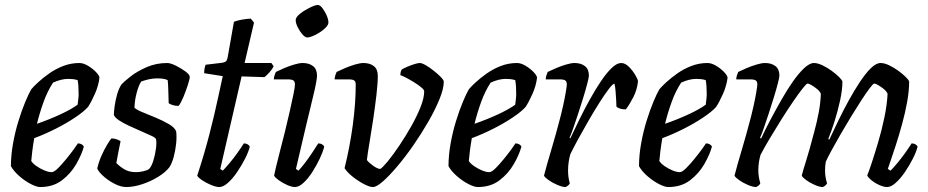

<svg xmlns="http://www.w3.org/2000/svg" viewBox="-20 -754 3743 774"><path d="M142 0Q128 0 104.5 -12Q81 -24 58.5 -43.5Q36 -63 24 -84Q24 -128 32.5 -175.5Q41 -223 54.5 -266.5Q68 -310 82 -343.5Q96 -377 106 -394Q115 -405 134 -422.5Q153 -440 178.5 -458Q204 -476 235 -488Q266 -500 300 -500Q316 -500 334.5 -489Q353 -478 366.5 -464Q380 -450 381 -441Q377 -408 362.5 -375.5Q348 -343 335 -323Q318 -304 283 -280.5Q248 -257 204.5 -235Q161 -213 118 -197Q113 -168 110 -143.5Q107 -119 106 -105Q112 -95 127 -84.5Q142 -74 159 -67Q176 -60 188 -60Q198 -60 214 -76Q230 -92 247.5 -113.5Q265 -135 278 -153Q291 -171 294 -176Q303 -176 309.5 -172Q316 -168 318 -163Q309 -130 287 -92Q265 -54 229.5 -27Q194 0 142 0ZM129 -255Q178 -272 222.5 -292.5Q267 -313 293 -332Q294 -340 295.5 -353Q297 -366 297 -375Q297 -410 293 -431Q283 -434 274 -435Q265 -436 255 -436Q227 -436 194 -421Q172 -388 156 -344Q140 -300 129 -255Z M489 0Q467 0 441 -13.5Q415 -27 395.5 -45Q376 -63 372 -75Q378 -101 389 -126Q400 -151 411.5 -170Q423 -189 429 -196Q440 -196 450 -192.5Q460 -189 466 -185Q463 -170 458 -145Q453 -120 449 -97Q461 -84 480.5 -72Q500 -60 528 -60Q540 -60 555 -63Q570 -66 580 -72Q590 -81 597.5 -104.5Q605 -128 608.5 -153.5Q612 -179 609 -193Q607 -199 589.5 -207Q572 -215 548 -225.5Q524 -236 500 -247Q476 -258 459 -269.5Q442 -281 439 -291Q439 -302 442 -325Q445 -348 452 -373Q459 -398 470 -414Q480 -425 506 -445.5Q532 -466 570.5 -483Q609 -500 654 -500Q667 -500 688.5 -489.5Q710 -479 727.5 -466Q745 -453 745 -444Q745 -436 737.5 -412.5Q730 -389 720 -364.5Q710 -340 700 -327Q687 -327 676 -330.5Q665 -334 660 -338Q659 -360 658.5 -387Q658 -414 656 -431Q648 -435 637.5 -436.5Q627 -438 616 -438Q594 -438 574.5 -433Q555 -428 549 -425Q539 -410 531 -380Q523 -350 522 -320Q531 -311 556 -301Q581 -291 609.5 -279Q638 -267 661 -253.5Q684 -240 690 -225Q693 -203 690 -174.5Q687 -146 680 -120.5Q673 -95 663 -80Q647 -59 616.5 -40.5Q586 -22 552 -11Q518 0 489 0Z M864 0Q851 0 830.5 -8.5Q810 -17 794 -28Q778 -39 775 -46Q804 -134 824.5 -214Q845 -294 858 -355Q871 -416 878 -447L803 -459Q803 -470 805 -479.5Q807 -489 809 -493L876 -501Q887 -503 891.5 -507.5Q896 -512 898 -524L923 -666Q934 -671 953.5 -674.5Q973 -678 991 -679L1004 -663L966 -500H1074L1083 -487Q1077 -474 1065.5 -461.5Q1054 -449 1046 -443L954 -446L868 -73L878 -66Q888 -76 904.5 -95.5Q921 -115 937 -137.5Q953 -160 963 -176Q972 -176 978.5 -172Q985 -168 987 -163Q982 -142 968 -114.5Q954 -87 936 -60.5Q918 -34 899 -17Q880 0 864 0Z M1169 0Q1156 0 1137 -8.5Q1118 -17 1103 -28Q1088 -39 1085 -46Q1086 -52 1092 -78Q1098 -104 1108 -142Q1118 -180 1128.5 -222.5Q1139 -265 1148 -305Q1157 -345 1163 -374Q1169 -403 1169 -414Q1169 -425 1163 -429.5Q1157 -434 1140 -434H1084Q1084 -442 1087 -451Q1090 -460 1092 -464Q1106 -471 1126 -479.5Q1146 -488 1166.5 -494Q1187 -500 1200 -500Q1226 -500 1242 -487.5Q1258 -475 1258 -449Q1258 -440 1254 -418.5Q1250 -397 1240 -356Q1230 -315 1213.5 -246Q1197 -177 1173 -73L1183 -66Q1193 -76 1208 -95.5Q1223 -115 1238 -137.5Q1253 -160 1263 -176Q1272 -176 1278.5 -172Q1285 -168 1287 -163Q1282 -142 1269 -114.5Q1256 -87 1239 -60.5Q1222 -34 1203.5 -17Q1185 0 1169 0ZM1218 -603Q1210 -603 1199 -615.5Q1188 -628 1180 -644.5Q1172 -661 1172 -673Q1172 -685 1190 -699Q1208 -713 1229.5 -723.5Q1251 -734 1261 -734Q1270 -734 1280 -721Q1290 -708 1297 -691.5Q1304 -675 1304 -663Q1304 -652 1287.5 -637.5Q1271 -623 1250.5 -613Q1230 -603 1218 -603Z M1483 0Q1470 0 1447 -12Q1424 -24 1402 -41.5Q1380 -59 1369 -76Q1390 -160 1402 -248.5Q1414 -337 1414 -414Q1414 -425 1408 -429.5Q1402 -434 1385 -434H1329Q1329 -442 1332 -451Q1335 -460 1337 -464Q1351 -471 1371 -479.5Q1391 -488 1411.5 -494Q1432 -500 1445 -500Q1471 -500 1487 -487.5Q1503 -475 1503 -449Q1503 -418 1497.5 -371Q1492 -324 1484.5 -273.5Q1477 -223 1469.5 -179Q1462 -135 1459 -109Q1466 -99 1484 -86Q1502 -73 1513 -73Q1523 -79 1543.5 -104Q1564 -129 1589 -166Q1614 -203 1637 -243.5Q1660 -284 1675 -321.5Q1690 -359 1690 -386Q1690 -392 1678 -402Q1666 -412 1649 -422.5Q1632 -433 1616.5 -441Q1601 -449 1594 -451Q1594 -466 1600 -474Q1608 -479 1622 -485Q1636 -491 1650.5 -495.5Q1665 -500 1672 -500Q1681 -500 1696.5 -491Q1712 -482 1729 -468.5Q1746 -455 1757.5 -443Q1769 -431 1769 -425Q1769 -397 1752 -355Q1735 -313 1707.5 -265Q1680 -217 1647.5 -170Q1615 -123 1582.5 -84.5Q1550 -46 1524 -23Q1498 0 1483 0Z M1906 0Q1892 0 1868.5 -12Q1845 -24 1822.5 -43.5Q1800 -63 1788 -84Q1788 -128 1796.5 -175.5Q1805 -223 1818.5 -266.5Q1832 -310 1846 -343.5Q1860 -377 1870 -394Q1879 -405 1898 -422.5Q1917 -440 1942.5 -458Q1968 -476 1999 -488Q2030 -500 2064 -500Q2080 -500 2098.5 -489Q2117 -478 2130.5 -464Q2144 -450 2145 -441Q2141 -408 2126.5 -375.5Q2112 -343 2099 -323Q2082 -304 2047 -280.5Q2012 -257 1968.5 -235Q1925 -213 1882 -197Q1877 -168 1874 -143.5Q1871 -119 1870 -105Q1876 -95 1891 -84.5Q1906 -74 1923 -67Q1940 -60 1952 -60Q1962 -60 1978 -76Q1994 -92 2011.5 -113.5Q2029 -135 2042 -153Q2055 -171 2058 -176Q2067 -176 2073.5 -172Q2080 -168 2082 -163Q2073 -130 2051 -92Q2029 -54 1993.5 -27Q1958 0 1906 0ZM1893 -255Q1942 -272 1986.5 -292.5Q2031 -313 2057 -332Q2058 -340 2059.5 -353Q2061 -366 2061 -375Q2061 -410 2057 -431Q2047 -434 2038 -435Q2029 -436 2019 -436Q1991 -436 1958 -421Q1936 -388 1920 -344Q1904 -300 1893 -255Z M2260 0Q2247 0 2227 -8.5Q2207 -17 2191.5 -28Q2176 -39 2173 -46Q2176 -59 2185 -90.5Q2194 -122 2207 -166Q2220 -210 2233 -259Q2242 -292 2249.5 -325.5Q2257 -359 2261 -383.5Q2265 -408 2265 -414Q2265 -425 2259 -429.5Q2253 -434 2236 -434H2180Q2180 -442 2183 -451Q2186 -460 2188 -464Q2202 -471 2222 -479.5Q2242 -488 2262.5 -494Q2283 -500 2296 -500Q2322 -500 2338 -487.5Q2354 -475 2354 -449Q2354 -442 2347.5 -417Q2341 -392 2331 -359.5Q2321 -327 2310 -293.5Q2299 -260 2290 -234.5Q2281 -209 2276 -199L2279 -196Q2295 -230 2315 -271Q2335 -312 2357.5 -352.5Q2380 -393 2402.5 -426.5Q2425 -460 2446 -480Q2467 -500 2484 -500Q2500 -500 2515 -485Q2530 -470 2540.5 -452.5Q2551 -435 2552 -426Q2548 -391 2533 -362Q2518 -333 2503 -313Q2488 -313 2478.5 -316.5Q2469 -320 2465 -324Q2465 -332 2464 -349.5Q2463 -367 2461.5 -386.5Q2460 -406 2457 -417Q2450 -416 2434 -395Q2418 -374 2397 -341Q2376 -308 2354 -270Q2332 -232 2312 -195.5Q2292 -159 2279 -132Q2275 -118 2272.5 -101.5Q2270 -85 2270 -66Q2270 -39 2277 -15Q2276 -12 2271.5 -7.5Q2267 -3 2260 0Z M2674 0Q2660 0 2636.5 -12Q2613 -24 2590.5 -43.5Q2568 -63 2556 -84Q2556 -128 2564.5 -175.5Q2573 -223 2586.5 -266.5Q2600 -310 2614 -343.5Q2628 -377 2638 -394Q2647 -405 2666 -422.5Q2685 -440 2710.5 -458Q2736 -476 2767 -488Q2798 -500 2832 -500Q2848 -500 2866.5 -489Q2885 -478 2898.5 -464Q2912 -450 2913 -441Q2909 -408 2894.5 -375.5Q2880 -343 2867 -323Q2850 -304 2815 -280.5Q2780 -257 2736.5 -235Q2693 -213 2650 -197Q2645 -168 2642 -143.5Q2639 -119 2638 -105Q2644 -95 2659 -84.5Q2674 -74 2691 -67Q2708 -60 2720 -60Q2730 -60 2746 -76Q2762 -92 2779.5 -113.5Q2797 -135 2810 -153Q2823 -171 2826 -176Q2835 -176 2841.5 -172Q2848 -168 2850 -163Q2841 -130 2819 -92Q2797 -54 2761.5 -27Q2726 0 2674 0ZM2661 -255Q2710 -272 2754.5 -292.5Q2799 -313 2825 -332Q2826 -340 2827.5 -353Q2829 -366 2829 -375Q2829 -410 2825 -431Q2815 -434 2806 -435Q2797 -436 2787 -436Q2759 -436 2726 -421Q2704 -388 2688 -344Q2672 -300 2661 -255Z M3028 0Q3015 0 2995 -8.5Q2975 -17 2959.5 -28Q2944 -39 2941 -46Q2944 -59 2953 -90.5Q2962 -122 2975 -166Q2988 -210 3001 -259Q3010 -292 3017.5 -325.5Q3025 -359 3029 -383.5Q3033 -408 3033 -414Q3033 -425 3027 -429.5Q3021 -434 3004 -434H2948Q2948 -442 2951 -451Q2954 -460 2956 -464Q2970 -471 2990 -479.5Q3010 -488 3030.5 -494Q3051 -500 3064 -500Q3090 -500 3106 -487.5Q3122 -475 3122 -449Q3122 -442 3115.5 -417Q3109 -392 3099 -359.5Q3089 -327 3078 -293.5Q3067 -260 3058 -234.5Q3049 -209 3044 -199L3048 -195Q3064 -230 3085.5 -270.5Q3107 -311 3130 -351.5Q3153 -392 3176.5 -425.5Q3200 -459 3222 -479.5Q3244 -500 3261 -500Q3276 -500 3295 -491Q3314 -482 3332 -469Q3350 -456 3362.5 -443.5Q3375 -431 3376 -425Q3376 -392 3366.5 -348.5Q3357 -305 3344 -264Q3331 -223 3319 -194L3323 -191Q3339 -225 3359 -266.5Q3379 -308 3401.5 -349Q3424 -390 3447 -424.5Q3470 -459 3491 -479.5Q3512 -500 3530 -500Q3545 -500 3564 -491Q3583 -482 3601 -469Q3619 -456 3631.5 -443.5Q3644 -431 3645 -425Q3645 -388 3637 -343.5Q3629 -299 3616.5 -253.5Q3604 -208 3591.5 -169.5Q3579 -131 3570 -105Q3561 -79 3559 -73L3570 -66Q3580 -76 3596.5 -95.5Q3613 -115 3629 -137.5Q3645 -160 3655 -176Q3664 -176 3670.5 -172Q3677 -168 3679 -163Q3674 -142 3660 -114.5Q3646 -87 3628 -60.5Q3610 -34 3591 -17Q3572 0 3556 0Q3543 0 3525 -8Q3507 -16 3493 -27.5Q3479 -39 3476 -47Q3481 -58 3493 -94Q3505 -130 3519.5 -178.5Q3534 -227 3545 -279.5Q3556 -332 3558 -376Q3554 -386 3543 -395Q3532 -404 3521 -410.5Q3510 -417 3504 -417Q3500 -417 3486 -398.5Q3472 -380 3452.5 -350Q3433 -320 3411 -284Q3389 -248 3368.5 -212.5Q3348 -177 3332 -147.5Q3316 -118 3309 -102Q3306 -86 3306 -66Q3306 -53 3308 -40.5Q3310 -28 3314 -15Q3313 -12 3308.5 -7.5Q3304 -3 3297 0Q3284 0 3264.5 -8.5Q3245 -17 3230 -28Q3215 -39 3212 -46Q3216 -63 3229.5 -105.5Q3243 -148 3262 -221Q3273 -261 3280.5 -301Q3288 -341 3289 -376Q3285 -386 3274 -395Q3263 -404 3252 -410.5Q3241 -417 3235 -417Q3231 -417 3214.5 -396Q3198 -375 3175.5 -342Q3153 -309 3128.5 -270Q3104 -231 3082 -194Q3060 -157 3046 -130Q3042 -117 3039.5 -100.5Q3037 -84 3037 -67Q3037 -42 3045 -15Q3044 -12 3039.5 -7.5Q3035 -3 3028 0Z"/></svg>

Font: Texturina 72pt 72pt Medium
Style: Italic
Weight: 500
Italic angle: -11°
Designer: Guillermo Torres Carreño
Foundry: Omnibus-Type
Version: Version 1.002; ttfautohint (v1.8.3)